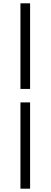

<svg xmlns="http://www.w3.org/2000/svg" viewBox="-20 -856 305 1155"><path d="M103 -321H161V-836H103ZM103 279H161V-240H103Z"/></svg>

Font: Noto Sans CJK JP DemiLight
Style: Regular
Weight: 350
Designer: Ryoko NISHIZUKA (kana & ideographs); Paul D. Hunt (Latin, Greek & Cyrillic); Wenlong ZHANG (bopomofo); Sandoll Communica
Foundry: Adobe Systems Incorporated
Version: Version 1.004;PS 1.004;hotconv 1.0.82;makeotf.lib2.5.63406